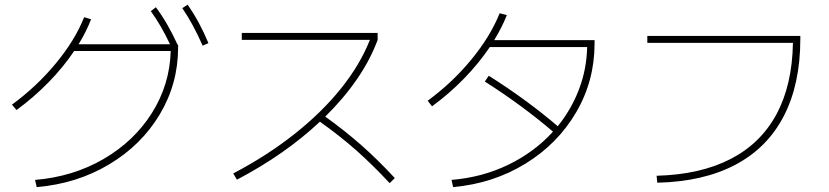

<svg xmlns="http://www.w3.org/2000/svg" viewBox="-20 -802 3497 810"><path d="M700.2 -586.9H293Q247.1 -518.6 184.8 -454.8Q122.6 -391.1 49.8 -337.9L30.3 -360.4Q135.3 -437.5 215.8 -534.9Q296.4 -632.3 335 -729.5L364.3 -720.7Q343.8 -668 311.5 -615.2H697.3Q659.2 -695.8 616.2 -754.9L637.7 -771.5Q664.1 -735.8 685.5 -698.5Q707 -661.1 729 -613.8L731.4 -612.3V-601.6Q731.4 -448.7 653.8 -319.1Q576.2 -189.5 439.9 -108.2Q303.7 -26.9 134.8 -12.7L127.9 -43Q287.6 -56.2 416.7 -131.1Q545.9 -206.1 621.1 -325.7Q696.3 -445.3 700.2 -586.9ZM749 -767.6 771.5 -782.2Q797.4 -745.1 818.4 -706.3Q839.4 -667.5 859.4 -620.1L835 -609.4Q813 -658.7 792.7 -696Q772.5 -733.4 749 -767.6Z M1540.5 -633.8H1000V-663.1H1573.2V-633.8Q1542.5 -550.3 1486.3 -468.5Q1430.2 -386.7 1352.1 -310.1Q1434.6 -251 1504.4 -189.5Q1574.2 -127.9 1645.5 -50.8L1624 -29.3Q1552.2 -106.4 1482.7 -168Q1413.1 -229.5 1329.6 -288.6Q1183.1 -150.9 979.5 -43.9L963.9 -70.3Q1106.4 -145 1221.7 -236.1Q1336.9 -327.1 1418 -428Q1499 -528.8 1540.5 -633.8Z M2313 -246.6Q2181.2 -358.9 2025.4 -458L2042 -482.4Q2200.2 -382.8 2333 -269.5Q2390.6 -340.8 2422.9 -425.8Q2455.1 -510.7 2457 -603.5H2046.4Q2000 -534.7 1937.7 -470.7Q1875.5 -406.7 1802.7 -353.5L1784.2 -377Q1888.2 -453.1 1968.5 -550.8Q2048.8 -648.4 2087.9 -746.1L2118.2 -738.3Q2098.6 -688 2064.9 -632.8H2488.3V-618.2Q2488.3 -460.9 2410.6 -328.1Q2333 -195.3 2196.8 -111.6Q2060.5 -27.8 1891.6 -12.7L1884.8 -43Q2014.2 -53.7 2124.3 -106.9Q2234.4 -160.2 2313 -246.6Z M3325.2 -621.1H2710.9V-650.4H3356.4V-636.7Q3356 -446.3 3286.6 -312.3Q3217.3 -178.2 3082.3 -106.9Q2947.3 -35.6 2752.9 -31.2L2750 -60.5Q2934.1 -65.4 3061.5 -130.9Q3189 -196.3 3255.6 -319.8Q3322.3 -443.4 3325.2 -621.1Z"/></svg>

Font: Pretendard GOV Thin
Style: Regular
Weight: 100
Designer: Base glyphs from Inter by Rasmus Andersson; Hangeul glyphs from Noto Sans CJK(Source Han Sans) by Jang Soo-young and Kan
Foundry: Kil Hyung-jin
Version: Version 1.309